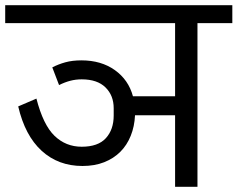

<svg xmlns="http://www.w3.org/2000/svg" viewBox="-40 -718 913 738"><path d="M277 -80Q184 -80 120 -138.5Q56 -197 30 -309L100 -339Q126 -238 169.5 -196Q213 -154 274 -154Q337 -154 367 -187Q397 -220 397 -274V-302Q397 -351 365.5 -382Q334 -413 274 -413Q251 -413 230 -407.5Q209 -402 187 -391L161 -459Q184 -471 211 -478.5Q238 -486 273 -486Q349 -486 401.5 -448.5Q454 -411 471 -348H633V-629H-20V-698H853V-629H719V0H633V-275H479Q477 -232 462.5 -196Q448 -160 422.5 -134.5Q397 -109 360.5 -94.5Q324 -80 277 -80Z"/></svg>

Font: IBM Plex Sans Devanagari Text
Style: Regular
Weight: 450
Designer: Mike Abbink, Paul van der Laan, Pieter van Rosmalen, Erin McLaughlin
Foundry: Bold Monday
Version: Version 1.1